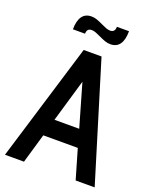

<svg xmlns="http://www.w3.org/2000/svg" viewBox="-162 -982 861 1072"><g transform="rotate(20 268.5 -445.5)"><path d="M371 -175H166L115 0H2L215 -700H321L535 0H422ZM342 -278 269 -531 195 -278ZM272 -803Q258 -810 244.5 -815Q231 -820 220 -820Q191 -820 191 -788H119Q119 -838 137.5 -864.5Q156 -891 193 -891Q210 -891 226.5 -885Q243 -879 264 -869Q278 -862 291.5 -857Q305 -852 316 -852Q345 -852 345 -885H417Q417 -834 398.5 -807.5Q380 -781 343 -781Q326 -781 309.5 -787Q293 -793 272 -803Z"/></g></svg>

Font: Cabin Condensed SemiBold
Style: Regular
Weight: 600
Width: 3
Designer: Pablo Impallari
Foundry: Pablo Impallari. http://www.impallari.com Igino Marini. http://www.ikern.com
Version: Version 2.001